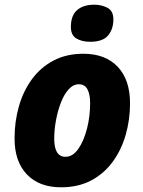

<svg xmlns="http://www.w3.org/2000/svg" viewBox="-20 -788 610 818"><path d="M240 10Q147 10 94.5 -45Q42 -100 42 -198Q42 -270 60.5 -335Q79 -400 116 -450.5Q153 -501 208 -530Q263 -559 335 -559Q429 -559 481.5 -503.5Q534 -448 534 -348Q534 -278 515.5 -213.5Q497 -149 460 -98.5Q423 -48 368 -19Q313 10 240 10ZM259 -120Q290 -120 313.5 -153.5Q337 -187 350.5 -239.5Q364 -292 364 -349Q364 -386 352.5 -407.5Q341 -429 316 -429Q292 -429 272.5 -407.5Q253 -386 239.5 -351Q226 -316 218.5 -275.5Q211 -235 211 -197Q211 -120 259 -120ZM364 -610Q329 -610 305.5 -624Q282 -638 282 -673Q282 -722 308.5 -745Q335 -768 382 -768Q412 -768 437.5 -755Q463 -742 463 -705Q463 -664 440.5 -637Q418 -610 364 -610Z"/></svg>

Font: Noto Sans Disp ExtBd
Style: Italic
Weight: 800
Italic angle: -12°
Designer: Monotype Design Team
Foundry: Monotype Imaging Inc.
Version: Version 2.000;GOOG;noto-source:20170915:90ef993387c0